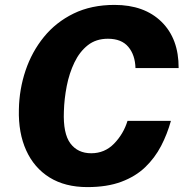

<svg xmlns="http://www.w3.org/2000/svg" viewBox="-20 -753 764 783"><path d="M336.5 10Q245.5 10 182.2 -29.2Q119 -68.5 86.8 -139.8Q54.5 -211 57 -306.5Q58.5 -389 84.2 -465.5Q110 -542 159 -602.2Q208 -662.5 280.2 -697.8Q352.5 -733 447 -733Q568.5 -733 638.8 -664Q709 -595 708.5 -475.5H532.5Q531 -529 503.2 -562Q475.5 -595 420 -595Q371.5 -595 338 -568.5Q304.5 -542 283.5 -498.2Q262.5 -454.5 252.2 -402.2Q242 -350 240.5 -298.5Q237 -208.5 267 -168.2Q297 -128 352 -128Q407 -128 445.2 -167.2Q483.5 -206.5 500 -260H677Q662 -206 636.8 -157.5Q611.5 -109 572.2 -71.2Q533 -33.5 475 -11.8Q417 10 336.5 10Z"/></svg>

Font: Public Sans ExtraBold
Style: Italic
Weight: 800
Italic angle: -8°
Designer: The Public Sans project authors (U.S. Web Design System). Libre Franklin designed by Pablo Impallari and Rodrigo Fuenzal
Version: Version 1.007; ttfautohint (v1.8.1) -l 8 -r 50 -G 200 -x 14 